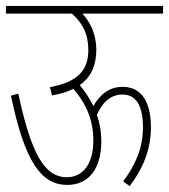

<svg xmlns="http://www.w3.org/2000/svg" viewBox="-20 -642 572 650"><path d="M0 -622V-596H223C258 -566 279 -528 279 -473C279 -408 248 -365 149 -347L156 -319C185 -324 208 -331 228 -341C273 -291 296 -233 296 -166C296 -85 259 -42 206 -42C128 -42 84 -129 42 -325L17 -318C64 -94 119 -16 208 -16C279 -16 323 -69 323 -164C323 -196 318 -225 308 -253C325 -293 353 -322 395 -322C443 -322 464 -280 464 -211C464 -138 436 -80 397 -28L419 -12C461 -67 491 -132 491 -211C491 -291 463 -348 395 -348C351 -348 319 -323 296 -283C284 -308 268 -332 250 -354C291 -383 306 -424 306 -474C306 -523 288 -564 259 -596H532V-622Z"/></svg>

Font: Noto Sans Devanagari ExtraCondensed Thin
Style: Regular
Weight: 100
Width: 2
Designer: Jelle Bosma - Monotype Design Team
Foundry: Monotype Imaging Inc.
Version: Version 2.004